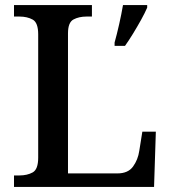

<svg xmlns="http://www.w3.org/2000/svg" viewBox="-20 -734 672 754"><path d="M35 0V-45H56Q87 -45 108.5 -57Q130 -69 130 -115V-599Q130 -645 108.5 -657Q87 -669 56 -669H35V-714H341V-669H320Q290 -669 268.5 -657.5Q247 -646 247 -603V-53H441Q483 -53 502.5 -80Q522 -107 527 -142L539 -217H592L585 0ZM430 -567Q439 -599 448 -639Q457 -679 463 -714H558V-704Q549 -683 534 -656Q519 -629 502.5 -602Q486 -575 471 -554H430Z"/></svg>

Font: Noto Serif Toto Medium
Style: Regular
Weight: 500
Designer: Monotype Design Team
Foundry: Monotype Imaging Inc.
Version: Version 2.001; ttfautohint (v1.8.4.7-5d5b)